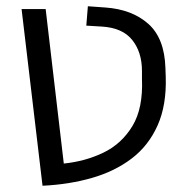

<svg xmlns="http://www.w3.org/2000/svg" viewBox="-20 -584 593 614"><path d="M116 10 49 -555H126L184 -61Q253 -68 311 -96Q369 -124 403.5 -181Q438 -238 434 -332V-357Q434 -417 403 -456Q372 -495 306 -499L256 -502L261 -564L317 -560Q402 -554 454 -508Q506 -462 509 -367L510 -339Q513 -248 484 -183Q455 -118 401 -77Q347 -36 274 -15Q201 6 116 10Z"/></svg>

Font: Assistant
Style: Regular
Weight: 400
Designer: Hebrew By Ben Nathan, Latin by Paul Hunt
Version: Version 3.000